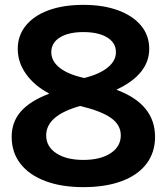

<svg xmlns="http://www.w3.org/2000/svg" viewBox="-20 -760 687 790"><path d="M323 10Q233 10 166.5 -15Q100 -40 64 -86.5Q28 -133 28 -197Q28 -258 65.5 -301Q103 -344 181 -374V-376Q122 -407 87.5 -455Q53 -503 53 -559Q53 -614 86.5 -655Q120 -696 180.5 -718Q241 -740 323 -740Q405 -740 466 -717.5Q527 -695 560.5 -654.5Q594 -614 594 -559Q594 -507 560.5 -465Q527 -423 461 -392V-390Q618 -331 618 -197Q618 -133 583 -86.5Q548 -40 481.5 -15Q415 10 323 10ZM323 -102Q393 -102 435 -129.5Q477 -157 477 -203Q477 -246 437 -274.5Q397 -303 310 -324Q170 -285 170 -203Q170 -157 211.5 -129.5Q253 -102 323 -102ZM327 -439Q390 -455 423.5 -482.5Q457 -510 457 -545Q457 -584 421 -606Q385 -628 323 -628Q262 -628 226.5 -606Q191 -584 191 -545Q191 -509 225 -481.5Q259 -454 327 -439Z"/></svg>

Font: M PLUS 1 Thin
Style: Bold
Weight: 700
Version: Version 1.001